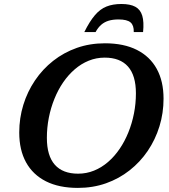

<svg xmlns="http://www.w3.org/2000/svg" viewBox="-20 -906 826 938"><path d="M209 -232.5Q209 -145 247.8 -101.2Q286.5 -57.5 361.5 -57.5Q402.5 -57.5 439.5 -72.5Q476.5 -87.5 508 -114.8Q539.5 -142 564.5 -178.8Q589.5 -215.5 607.2 -259.5Q625 -303.5 634.5 -351.8Q644 -400 644 -450Q644 -537.5 605.2 -581Q566.5 -624.5 491.5 -624.5Q450.5 -624.5 413.5 -609.5Q376.5 -594.5 345 -567.2Q313.5 -540 288.5 -503.5Q263.5 -467 245.8 -423Q228 -379 218.5 -330.8Q209 -282.5 209 -232.5ZM779 -424Q779 -353.5 759 -288.8Q739 -224 702 -169.2Q665 -114.5 613.2 -73.8Q561.5 -33 497.8 -10.5Q434 12 360.5 12Q268.5 12 204.5 -20.2Q140.5 -52.5 107.2 -113Q74 -173.5 74 -258.5Q74 -329 94 -393.8Q114 -458.5 151 -513.2Q188 -568 239.8 -608.8Q291.5 -649.5 355.2 -672Q419 -694.5 492.5 -694.5Q585 -694.5 648.8 -662.2Q712.5 -630 745.8 -569.5Q779 -509 779 -424ZM559 -811Q531.5 -811 510.8 -804.8Q490 -798.5 474.5 -785Q459 -771.5 447 -749.5H392Q418 -802 443.8 -832Q469.5 -862 500.5 -874.2Q531.5 -886.5 573 -886.5Q616 -886.5 641 -873Q666 -859.5 675 -829.2Q684 -799 679 -749.5H633.5Q634.5 -782 617.8 -796.5Q601 -811 559 -811Z"/></svg>

Font: Newsreader SemiBold
Style: Italic
Weight: 600
Italic angle: -17°
Designer: Hugues Gentile
Foundry: Production Type
Version: Version 1.003